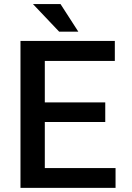

<svg xmlns="http://www.w3.org/2000/svg" viewBox="-20 -909 640 929"><path d="M489.3 -318.8H196.8V-95.7H539.1V0H79.1V-710.9H535.6V-614.3H196.8V-413.6H489.3ZM358.9 -755.9H266.1L139.6 -889.2H272.9Z"/></svg>

Font: TypoPRO Roboto Mono
Style: Regular
Weight: 500
Designer: Google
Version: Version 2.000986; 2015; ttfautohint (v1.3)